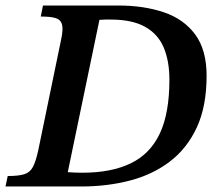

<svg xmlns="http://www.w3.org/2000/svg" viewBox="-37 -677 792 697"><path d="M257 0H-17L-9 -38Q30 -38 51 -44.5Q72 -51 82.5 -71Q93 -91 102 -132L185 -534Q193 -571 188 -588.5Q183 -606 164.5 -611.5Q146 -617 111 -617L119 -657H392Q485 -657 557.5 -632.5Q630 -608 671.5 -552Q713 -496 713 -402Q713 -291 677.5 -214.5Q642 -138 579.5 -90.5Q517 -43 434.5 -21.5Q352 0 257 0ZM262 -50Q367 -50 437.5 -84Q508 -118 543 -192Q578 -266 578 -388Q578 -455 557.5 -504Q537 -553 490 -579.5Q443 -606 365 -606Q355 -606 346 -606Q337 -606 324 -605L209 -52Q222 -51 235 -50.5Q248 -50 262 -50Z"/></svg>

Font: STIX Two Text SemiBold
Style: Italic
Weight: 600
Italic angle: -12°
Designer: Ross Mills, John Hudson & Paul Hanslow, Tiro Typeworks Ltd; with prior portions MicroPress Inc. and Coen Hoffman, Elsevi
Foundry: Tiro Typeworks Ltd
Version: Version 2.13 b171